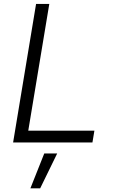

<svg xmlns="http://www.w3.org/2000/svg" viewBox="-20 -748 600 1008"><path d="M48.8 0 169.4 -727.5H238.8L128.4 -62H475.6L465.3 0ZM139.6 240.7 212.4 57.6H280.3L190.9 240.7Z"/></svg>

Font: Inter 16pt Light
Style: Italic
Weight: 300
Italic angle: -9.3988°
Version: Version 4.001;git-66647c0bb